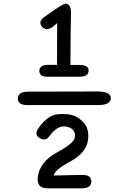

<svg xmlns="http://www.w3.org/2000/svg" viewBox="-20 -862 691 1054"><path d="M275.4 101.6 428.7 98.1Q481.4 97.2 481.4 133.3Q481.4 171.9 428.7 171.9H241.7Q179.7 171.9 187.5 109.4Q198.2 25.4 294.9 -26.4Q385.7 -75.2 390.6 -106.9Q397.9 -149.4 356 -164.1Q325.2 -174.8 298.3 -159.7Q273.4 -145.5 252.4 -116.2Q231 -85.9 202.1 -101.6Q166.5 -120.6 187.5 -152.8Q217.3 -199.7 255.9 -222.2Q288.1 -241.2 354.5 -234.4Q402.8 -229.5 440.4 -187.5Q468.8 -156.2 463.9 -99.6Q457 -24.4 365.2 24.9Q276.4 73.2 275.4 101.6ZM369.6 -792Q367.2 -690.4 366.7 -505.4Q391.6 -505.4 416 -505.4Q466.3 -505.4 466.3 -475.6Q466.3 -440.9 417.5 -440.9H240.2Q196.3 -440.9 195.8 -472.7Q195.8 -505.9 244.6 -505.9Q268.6 -505.9 293 -505.9L293.9 -735.4L281.2 -724.1Q239.7 -687.5 214.4 -711.4Q183.1 -741.2 227.5 -772L286.1 -812.5Q332 -844.2 343.3 -841.8Q370.6 -835.9 369.6 -792ZM135.3 -358.9 514.2 -359.9Q587.9 -359.9 588.4 -322.8Q588.4 -285.2 518.1 -285.2H129.9Q78.1 -285.2 78.1 -321.3Q78.1 -358.9 135.3 -358.9Z"/></svg>

Font: Comic Relief
Style: Regular
Weight: 400
Designer: Jeff Davis
Foundry: Loudifier
Version: Version 1.0